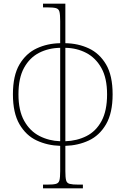

<svg xmlns="http://www.w3.org/2000/svg" viewBox="-20 -780 680 1040"><path d="M213 240V220H235Q268 220 283 216Q298 212 302 196.5Q306 181 306 147V10Q237 8 179 -19Q121 -46 85.5 -107Q50 -168 50 -269Q50 -371 85.5 -431Q121 -491 179 -518Q237 -545 306 -546V-666Q306 -701 302 -716.5Q298 -732 283 -736Q268 -740 235 -740H213V-760H334V-546Q403 -545 461 -518Q519 -491 554.5 -431Q590 -371 590 -269Q590 -168 554.5 -107Q519 -46 461 -19Q403 8 334 10V147Q334 181 338 196.5Q342 212 357.5 216Q373 220 405 220H429V240ZM306 -15V-521Q243 -520 192 -494Q141 -468 110.5 -413Q80 -358 80 -269Q80 -181 111 -125.5Q142 -70 193.5 -43.5Q245 -17 306 -15ZM334 -15Q397 -17 448.5 -43Q500 -69 530 -124.5Q560 -180 560 -269Q560 -357 529 -412Q498 -467 447 -493.5Q396 -520 334 -521Z"/></svg>

Font: Noto Serif Thin
Style: Regular
Weight: 100
Designer: Monotype Design Team
Foundry: Monotype Imaging Inc.
Version: Version 2.015